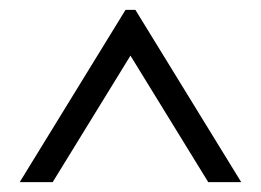

<svg xmlns="http://www.w3.org/2000/svg" viewBox="-20 -700 530 390"><path d="M235 -680H255L470 -330H403L245 -587L87 -330H20Z"/></svg>

Font: Philosopher
Style: Regular
Weight: 400
Designer: Jovanny Lemonad
Foundry: Jovanny Lemonad
Version: Version 1.000